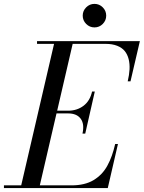

<svg xmlns="http://www.w3.org/2000/svg" viewBox="-65 -960 734 980"><path d="M374.9 -837.8Q357.2 -855.5 357.2 -880.1Q357.2 -904.8 374.9 -922.5Q392.6 -940.2 417.2 -940.2Q441.9 -940.2 459.5 -922.5Q477.1 -904.8 477.1 -880.1Q477.1 -855.5 459.5 -837.8Q441.9 -820.1 417.2 -820.1Q392.6 -820.1 374.9 -837.8ZM283 -381.1H223.4L138.2 -13.9H300Q333.7 -13.9 362.1 -20.6Q390.4 -27.3 412.4 -40.5Q434.3 -53.7 451.9 -71.8Q469.5 -89.8 482.8 -114.1Q496.1 -138.4 505.7 -165.3Q515.4 -192.1 522.9 -225.1H537.1L485.1 0H-44.9V-13.9H43.2L210.9 -736.1H124V-750H648.9L601.1 -544.9H586.9Q594.7 -578.1 596.2 -606Q597.7 -633.8 591.6 -658.2Q585.4 -682.6 571.5 -699.6Q557.6 -716.6 533 -726.3Q508.3 -736.1 474.1 -736.1H305.9L226.8 -395H283Q327.9 -395 361.1 -419.9Q394.3 -444.8 405 -492.9H418.9L370.1 -278.1H356Q366.9 -327.1 346.8 -354.1Q326.7 -381.1 283 -381.1Z"/></svg>

Font: Bodoni* 16
Style: Italic
Weight: 400
Italic angle: -13°
Version: Version 2.000